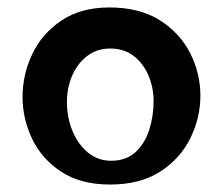

<svg xmlns="http://www.w3.org/2000/svg" viewBox="-20 -483 598 515"><path d="M275.2 12Q196.9 12 144.7 -22Q92.5 -56 66.5 -110Q40.5 -164 40.5 -223Q40.5 -283 66.6 -338Q92.7 -393 144.9 -428Q197.1 -463 273.3 -463Q354.7 -463 408.9 -428.5Q463.2 -394 490.4 -340Q517.5 -286 517.5 -226Q517.5 -167 490.4 -112Q463.2 -57 409.4 -22.5Q355.6 12 275.2 12ZM277.5 -51.8Q318.5 -51.8 343.8 -75.2Q369 -98.8 380.5 -135.5Q392 -172.2 392 -211.8Q392 -247.9 378.5 -279.9Q365 -312 339.2 -332.4Q313.5 -352.8 275.4 -352.8Q239 -352.8 212.8 -332Q186.5 -311.2 173 -278.7Q159.5 -246.2 159.5 -210Q159.5 -167.5 174.6 -131.2Q189.8 -95 216.5 -73.4Q243.2 -51.8 277.5 -51.8Z"/></svg>

Font: Marhey Light
Style: Regular
Weight: 300
Designer: Nur Syamsi & Bustanul Arifin
Foundry: Namelatype
Version: Version 1.000